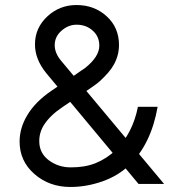

<svg xmlns="http://www.w3.org/2000/svg" viewBox="-20 -732 685 764"><path d="M260 12Q323.5 12 386.8 -10Q451.2 -32.7 495.7 -76Q581.5 -159.3 607.2 -307H528.8Q508.2 -202.3 441 -135.2Q404.7 -100.5 359 -82.2Q337 -73.7 312.8 -69.8Q288.7 -66 261.5 -66Q212.7 -66 174.8 -93.8Q136.8 -122.2 136.3 -168.5Q135.5 -204.2 155.2 -235.2Q179.2 -272.8 228.8 -306Q254 -323 276.5 -338.3Q299 -353.7 318.5 -366.3Q336.5 -378.8 351.4 -389.1Q366.3 -399.3 377.5 -409.3Q396 -426.2 410.5 -443Q425 -459.8 434 -476.7Q453.5 -512.7 453.5 -553Q453.5 -622.2 405 -666.7Q355.8 -712 284.5 -712Q217.8 -712 169.5 -667.7Q119.3 -621.7 119.2 -556Q118.8 -496.5 164.2 -440.8L531.3 0H633L225.2 -487.8Q197.7 -519.5 197.7 -552.3Q197.7 -585.3 223.5 -608.7Q251 -633.7 284.8 -633.7Q322 -633.7 347.7 -611.2Q375.2 -587.8 375.2 -550.5Q375.2 -505.8 317.2 -460.3Q313.7 -458.5 301.4 -449.8Q289.2 -441 269.7 -427.7Q250.3 -416.2 229.2 -401.2Q208.2 -386.2 182.8 -369.5Q119.5 -326 88 -272.7Q58.2 -222.7 58 -169.2Q57.8 -91 117 -39.5Q176 12 260 12Z"/></svg>

Font: Unageo Variable
Style: Regular
Weight: 300
Designer: Richard Sepsi
Foundry: Richard Sepsi
Version: Version 2.200